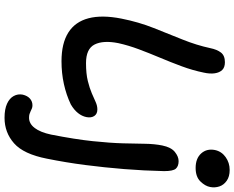

<svg xmlns="http://www.w3.org/2000/svg" viewBox="-113 -659 1032 846"><g transform="rotate(90 403.0 -236.0)"><path d="M250 9Q171 9 123.5 -21Q76 -51 60.5 -110Q45 -169 62 -255Q77 -331 103.5 -397.5Q130 -464 154.5 -525Q179 -586 192 -646Q198 -676 211.5 -693.5Q225 -711 254 -711Q277 -711 288.5 -699Q300 -687 303 -666Q306 -645 300 -618Q290 -569 272 -520.5Q254 -472 234 -424.5Q214 -377 197 -331.5Q180 -286 170 -241Q157 -175 176 -137Q195 -99 258 -99Q305 -99 337 -107Q369 -115 391 -124.5Q413 -134 429.5 -141.5Q446 -149 462 -149Q482 -149 491 -135.5Q500 -122 496 -101Q492 -81 478 -63.5Q464 -46 440 -32Q398 -12 350 -1.5Q302 9 250 9ZM499 260Q461 260 437 249Q413 238 403 219.5Q393 201 397 180Q402 159 414.5 148Q427 137 444 137Q452 137 458 139.5Q464 142 470 145Q476 148 482.5 150Q489 152 499 152Q525 152 544 127Q563 102 573 55Q594 -52 602 -129Q610 -206 611.5 -261.5Q613 -317 613.5 -358.5Q614 -400 621 -435Q629 -474 649.5 -490.5Q670 -507 690 -507Q712 -507 723 -495Q734 -483 734 -443Q732 -354 725 -267Q718 -180 707 -95Q696 -10 679 74Q659 176 611.5 218Q564 260 499 260ZM720 -582Q678 -582 656 -606.5Q634 -631 641 -667Q647 -696 672 -714Q697 -732 729 -732Q758 -732 776.5 -719Q795 -706 801.5 -686.5Q808 -667 804 -646Q800 -624 779.5 -603Q759 -582 720 -582Z"/></g></svg>

Font: Shantell Sans Medium
Style: Italic
Weight: 500
Italic angle: -11°
Designer: Stephen Nixon, Anya Danilova, Shantell Martin
Foundry: Arrow Type
Version: Version 1.011;[c5ecc13dd]